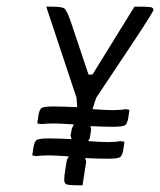

<svg xmlns="http://www.w3.org/2000/svg" viewBox="-20 -557 481 577"><path d="M223 0Q190 0 181.5 -2.5Q173 -5 173 -16.5Q173 -28 176 -46L181 -77L187 -87Q146 -90 126.5 -90Q107 -90 89 -88L77 -90L80 -111Q83 -133 91.5 -137Q100 -141 126.5 -141Q153 -141 195 -139L192 -149L196 -171L202 -183Q162 -186 141.5 -186Q121 -186 105 -184L92 -186L95 -207Q98 -229 106 -233Q114 -237 140 -237Q166 -237 212 -235L210 -263L119 -537H134Q166 -537 173.5 -531.5Q181 -526 193 -491L246 -333H258L384 -537H399Q424 -537 432.5 -535.5Q441 -534 441 -528V-527Q441 -521 369 -413Q297 -305 269 -263L258 -229Q297 -226 319.5 -226Q342 -226 357 -229L369 -227L366 -206Q363 -184 354.5 -180Q346 -176 319 -176Q292 -176 252 -178L254 -168L250 -142L245 -133Q281 -130 304 -130Q327 -130 342 -133L354 -131L351 -110Q348 -88 339.5 -84Q331 -80 303.5 -80Q276 -80 236 -82L239 -71L228 0Z"/></svg>

Font: Economica
Style: Italic
Weight: 400
Designer: Vicente Lamonaca
Foundry: Vicente Lamonaca
Version: Version 1.100